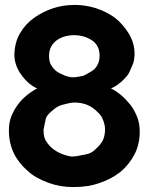

<svg xmlns="http://www.w3.org/2000/svg" viewBox="-20 -748 601 775"><path d="M544 -217Q544 -165 523 -125Q501 -83 466 -54Q429 -25 381 -9Q336 7 279 7Q277 7 275 7Q222 7 176 -10Q122 -30 93 -57Q55 -90 36 -129Q16 -171 16 -220Q16 -221 16 -222Q16 -223 16 -224Q16 -254 26 -279Q36 -304 53 -327Q69 -348 89 -364Q110 -381 130 -391Q94 -407 66 -446Q39 -483 38 -526Q39 -577 61 -614Q83 -652 119 -677Q155 -702 195 -715Q236 -728 280 -728Q282 -728 284 -728Q323 -728 364 -716Q408 -702 443 -677Q475 -652 499 -614Q523 -575 523 -532Q523 -530 523 -527Q522 -501 515 -486Q503 -456 496 -446Q482 -428 465 -414Q447 -399 428 -391Q449 -381 471 -362Q487 -349 508 -323Q523 -303 534 -275Q544 -249 544 -217ZM404 -226Q404 -246 393 -271Q387 -285 365 -304Q348 -319 326 -327Q304 -334 284 -334Q281 -334 279 -334Q264 -334 232 -325Q212 -320 193 -303Q170 -285 165 -270Q164 -265 156 -226Q155 -223 156 -221Q156 -219 156 -216Q156 -196 165 -180Q178 -159 194 -147Q212 -133 234 -125Q260 -116 273 -116Q277 -116 280 -117Q282 -118 286 -117L327 -125Q350 -129 367 -147Q385 -163 395 -181Q404 -201 404 -226ZM178 -523Q178 -499 186 -486Q196 -469 211 -458Q222 -451 244 -442Q261 -436 275 -436Q278 -436 280 -436Q298 -438 316 -442Q324 -445 349 -460Q365 -469 374 -487Q382 -502 382 -524Q382 -563 353 -584Q321 -606 279 -606Q237 -606 207 -584Q178 -561 178 -523Z"/></svg>

Font: Oxford Sans
Style: Bold
Weight: 700
Designer: Matt McInerney, Pablo Impallari, Rodrigo Fuenzalida
Foundry: Matt McInerney, Pablo Impallari, Rodrigo Fuenzalida
Version: Version 3.000g; ttfautohint (v1.5) -l 8 -r 28 -G 28 -x 14 -D